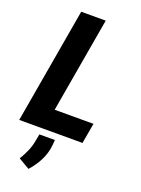

<svg xmlns="http://www.w3.org/2000/svg" viewBox="-176 -787 815 1111"><g transform="rotate(20 232.0 -231.5)"><path d="M412.1 -125.5 390.1 0H101.1L122.6 -125.5ZM274.4 -710.9 151.4 0H0.5L123.5 -710.9ZM234.4 38.6 231.4 72.3Q226.6 121.6 203.9 166.5Q181.2 211.4 147.5 248L79.1 208Q97.7 177.7 111.1 147Q124.5 116.2 130.9 81.5L138.7 39.1Z"/></g></svg>

Font: Roboto Condensed ExtraBold
Style: Italic
Weight: 800
Italic angle: -12°
Designer: Christian Robertson
Foundry: Google
Version: Version 3.008; 2023